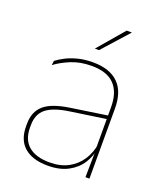

<svg xmlns="http://www.w3.org/2000/svg" viewBox="-129 -765 728 860"><g transform="rotate(20 234.5 -335.0)"><path d="M396 0H377L379 -128L377.5 -131.5V-292V-334.5Q377.5 -404.5 342.2 -441.2Q307 -478 233.5 -478Q179 -478 136 -460.2Q93 -442.5 63.5 -420L66 -441Q81.5 -453 105.2 -465.5Q129 -478 161.2 -486.5Q193.5 -495 233.5 -495Q275 -495 305.5 -484.2Q336 -473.5 356.2 -453Q376.5 -432.5 386.2 -402.8Q396 -373 396 -335ZM200 9.5Q127.5 9.5 88.2 -24.2Q49 -58 49 -123V-134.5Q49 -192.5 85 -224.2Q121 -256 205.5 -268.5L386.5 -295.5L387 -278.5L209 -252.5Q134 -241.5 100.8 -214.5Q67.5 -187.5 67.5 -135.5V-124Q67.5 -66.5 102.2 -36.8Q137 -7 202.5 -7Q254.5 -7 291.8 -27.2Q329 -47.5 351.5 -82.2Q374 -117 380.5 -160.5L390 -142H384Q380 -102.5 358 -67.8Q336 -33 296.5 -11.8Q257 9.5 200 9.5ZM220 -556 326 -680H350V-679L239.5 -555.5H220Z"/></g></svg>

Font: Anek Malayalam Thin
Style: Regular
Weight: 250
Version: Version 1.003